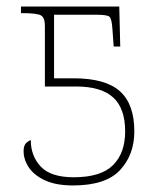

<svg xmlns="http://www.w3.org/2000/svg" viewBox="-20 -556 494 586"><path d="M203 10Q151 10 117.5 -5.5Q84 -21 68 -45Q52 -69 52 -95Q52 -113 61 -120.5Q70 -128 74 -128Q74 -80 104.5 -47.5Q135 -15 205 -15Q288 -15 325 -52Q362 -89 362 -155Q362 -225 325.5 -258.5Q289 -292 212 -292H117V-477Q117 -502 105 -509Q93 -516 44 -516V-536H344L347 -414H327L323 -469Q321 -498 314.5 -504.5Q308 -511 276 -511H145V-317H205Q302 -317 346 -277.5Q390 -238 390 -155Q390 -84 346.5 -37Q303 10 203 10Z"/></svg>

Font: Noto Serif Thin
Style: Regular
Weight: 100
Designer: Monotype Design Team
Foundry: Monotype Imaging Inc.
Version: Version 2.015